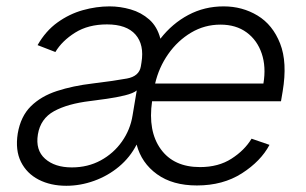

<svg xmlns="http://www.w3.org/2000/svg" viewBox="-20 -573 964 605"><path d="M600.5 11.4Q523.8 11.4 474.8 -24Q425.8 -59.3 410.5 -117.5Q389.9 -77.1 354.9 -47.9Q320 -18.8 276.6 -3.2Q233.3 12.4 188.9 12.4Q139.6 12.4 101.9 -6.9Q64.3 -26.3 46 -63Q27.7 -99.8 35.9 -152.3Q45.1 -206.3 77.2 -238.1Q109.4 -269.9 159.4 -286.2Q209.5 -302.6 272.4 -310Q342 -318.5 380.1 -325.6Q418.3 -332.7 423.7 -363.3L425.8 -376.1Q435 -431.8 407 -464Q378.9 -496.1 317.1 -496.1Q258.2 -496.1 216.8 -470.2Q175.4 -444.2 154.5 -409.1L98.4 -430.8Q123.9 -475.5 161.2 -502.3Q198.5 -529.1 241.1 -541Q283.7 -552.9 325.3 -552.9Q358.7 -552.9 391.9 -543.3Q425.1 -533.7 450.3 -511.5Q475.5 -489.3 485.4 -451Q522.7 -498.9 573.5 -525.9Q624.3 -552.9 684.7 -552.9Q743.6 -552.9 791.5 -524Q839.5 -495 862.7 -435.7Q886 -376.4 870.7 -285.2L865.4 -253.9H459.2Q445.7 -159.8 486.5 -103.2Q527.3 -46.5 610.4 -46.5Q668.3 -46.5 709.5 -73Q750.7 -99.4 772.7 -136L829.2 -116.5Q801.8 -65 742.2 -26.8Q682.5 11.4 600.5 11.4ZM206.3 -45.5Q256.7 -45.5 297.4 -67.6Q338.1 -89.8 364.3 -127.1Q390.6 -164.4 397.7 -209.2L410.9 -288Q400.2 -279.1 373.6 -272.5Q346.9 -266 316.6 -261.7Q286.2 -257.5 263.8 -254.6Q193.2 -246.1 150.4 -222.7Q107.6 -199.2 99.4 -149.5Q91.3 -100.1 122 -72.8Q152.7 -45.5 206.3 -45.5ZM468.8 -309.7H810Q818.9 -362.2 804.7 -404.3Q790.5 -446.4 757.1 -470.9Q723.7 -495.4 674.7 -495.4Q624.6 -495.4 582.2 -470.2Q539.8 -445 510.1 -402.7Q480.5 -360.4 468.8 -309.7Z"/></svg>

Font: Inter Light  BETA
Style: Italic
Weight: 300
Italic angle: 9.39999°
Designer: Rasmus Andersson
Foundry: rsms
Version: Version 3.011;git-f93a4a705